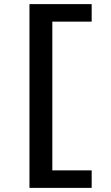

<svg xmlns="http://www.w3.org/2000/svg" viewBox="-20 -778 540 932"><path d="M425 -758V-673H234V49H425V134H123V-758Z"/></svg>

Font: D2Coding
Style: Bold
Weight: 700
Monospace: yes
Designer: Yong-Rak Park; Jeong-Hwan Yoon; Sang-Min Lee;
Foundry: NHN Corporation
Version: Version 1.3.2; Build 20180524